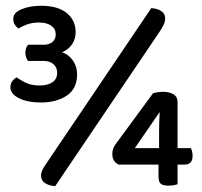

<svg xmlns="http://www.w3.org/2000/svg" viewBox="-20 -639 698 665"><path d="M131 -484Q150 -484 161.5 -493.5Q173 -503 173 -520Q173 -539 157.5 -550Q142 -561 114 -561Q92 -561 74 -554.5Q56 -548 44 -540Q36 -546 31 -554Q26 -562 26 -574Q26 -595 54.5 -607Q83 -619 123 -619Q180 -619 211 -594Q242 -569 242 -527Q242 -504 229.5 -485.5Q217 -467 195 -458Q218 -450 232.5 -429.5Q247 -409 247 -381Q247 -332 211.5 -308Q176 -284 122 -284Q75 -284 45.5 -299Q16 -314 16 -336Q16 -348 22 -357Q28 -366 38 -371Q51 -361 70 -352Q89 -343 117 -343Q145 -343 161.5 -354Q178 -365 178 -387Q178 -405 165.5 -416.5Q153 -428 131 -428H77Q73 -433 70.5 -440.5Q68 -448 68 -456Q68 -473 77 -484ZM529 -69H391Q369 -79 369 -106Q369 -124 380 -139L510 -316Q527 -321 547 -321Q566 -321 580.5 -312.5Q595 -304 595 -285V-126H641Q647 -115 647 -99Q647 -83 639.5 -76Q632 -69 621 -69H595V-1Q582 4 563 4Q546 4 537.5 -2Q529 -8 529 -28ZM531 -184Q531 -197 531.5 -215.5Q532 -234 533 -251L447 -126H531ZM504 -611Q527 -609 539.5 -600Q552 -591 552 -576Q552 -565 547.5 -555Q543 -545 534 -531L171 6Q124 1 122 -29Q122 -40 127 -50.5Q132 -61 142 -75Z"/></svg>

Font: Baloo Chettan 2 Medium
Style: Regular
Weight: 500
Designer: Maithili Shingre, Unnati Kotecha and Ek Type
Foundry: Ek Type
Version: Version 1.640;hotconv 1.0.111;makeotfexe 2.5.65597; ttfautoh